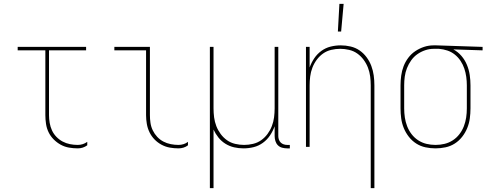

<svg xmlns="http://www.w3.org/2000/svg" viewBox="-20 -764 2540 999"><path d="M385 8Q362 8 339 4Q316 0 296 -11Q276 -22 259.5 -38.5Q243 -55 233 -75.5Q223 -96 219.5 -119Q216 -142 216 -165V-502H72V-520H428V-502H235V-165Q235 -145 238.5 -124.5Q242 -104 250.5 -85.5Q259 -67 273.5 -52Q288 -37 306 -27.5Q324 -18 344 -14Q364 -10 385 -10Q398 -10 410.5 -14Q423 -18 434 -26V-8Q423 0 410.5 4Q398 8 385 8Z M909 8Q886 8 863.5 4Q841 0 820.5 -11Q800 -22 784 -38.5Q768 -55 758 -75.5Q748 -96 744 -119Q740 -142 740 -165V-502H575V-520H760V-165Q760 -145 763 -124.5Q766 -104 775 -85.5Q784 -67 798 -52Q812 -37 830 -27.5Q848 -18 868.5 -14Q889 -10 909 -10Q922 -10 935 -14Q948 -18 958 -26V-8Q948 0 935 4Q922 8 909 8Z M1072 215V-520H1091V-200Q1091 -177 1094 -153.5Q1097 -130 1105.5 -108Q1114 -86 1128 -67Q1142 -48 1161 -34.5Q1180 -21 1203.5 -15.5Q1227 -10 1250 -10Q1273 -10 1296.5 -15.5Q1320 -21 1339 -34.5Q1358 -48 1372 -67Q1386 -86 1394.5 -108Q1403 -130 1406 -153.5Q1409 -177 1409 -200V-520H1428V-56Q1428 -47 1431 -38Q1434 -29 1440.5 -22.5Q1447 -16 1456 -13Q1465 -10 1474 -10H1488V8H1474Q1461 8 1448 4.5Q1435 1 1426 -8Q1417 -17 1413 -30Q1409 -43 1409 -56V-107Q1400 -82 1385 -59.5Q1370 -37 1348 -21Q1326 -5 1300 1.5Q1274 8 1247 8Q1222 8 1198 2.5Q1174 -3 1153 -16Q1132 -29 1116.5 -48.5Q1101 -68 1091 -90V215Z M1909 215V-320Q1909 -343 1906 -366.5Q1903 -390 1894.5 -412Q1886 -434 1872 -453Q1858 -472 1839 -485.5Q1820 -499 1796.5 -504.5Q1773 -510 1750 -510Q1727 -510 1703.5 -504.5Q1680 -499 1661 -485.5Q1642 -472 1628 -453Q1614 -434 1605.5 -412Q1597 -390 1594 -366.5Q1591 -343 1591 -320V0H1572V-520H1591V-413Q1600 -438 1615 -460.5Q1630 -483 1652 -499Q1674 -515 1700 -521.5Q1726 -528 1753 -528Q1779 -528 1804.5 -522Q1830 -516 1851 -501.5Q1872 -487 1887.5 -466Q1903 -445 1912 -421Q1921 -397 1924.5 -371.5Q1928 -346 1928 -320V215ZM1738 -600 1746 -744H1768L1755 -600Z M2246 8Q2220 8 2194 2.5Q2168 -3 2146 -17Q2124 -31 2107.5 -52Q2091 -73 2081 -97.5Q2071 -122 2067.5 -148Q2064 -174 2064 -200V-320Q2064 -345 2067.5 -370.5Q2071 -396 2080 -419.5Q2089 -443 2104.5 -463.5Q2120 -484 2141 -498Q2162 -512 2186 -520Q2210 -528 2236 -528H2250L2491 -520V-502L2339 -507Q2363 -494 2381 -473Q2399 -452 2409.5 -426.5Q2420 -401 2424 -374Q2428 -347 2428 -320V-200Q2428 -174 2424.5 -148Q2421 -122 2411 -97.5Q2401 -73 2384.5 -52Q2368 -31 2346 -17Q2324 -3 2298 2.5Q2272 8 2246 8ZM2246 -10Q2270 -10 2293 -15.5Q2316 -21 2336 -34Q2356 -47 2370.5 -66Q2385 -85 2393.5 -107Q2402 -129 2405.5 -152.5Q2409 -176 2409 -200V-320Q2409 -342 2406 -364Q2403 -386 2396 -407Q2389 -428 2376.5 -447Q2364 -466 2346.5 -480Q2329 -494 2308 -501Q2287 -508 2264 -510H2237Q2214 -510 2192 -502.5Q2170 -495 2151.5 -482Q2133 -469 2119.5 -450Q2106 -431 2097.5 -409.5Q2089 -388 2086 -365.5Q2083 -343 2083 -320V-200Q2083 -176 2086.5 -152.5Q2090 -129 2098.5 -107Q2107 -85 2121.5 -66Q2136 -47 2156 -34Q2176 -21 2199 -15.5Q2222 -10 2246 -10Z"/></svg>

Font: Iosevka Term Curly Thin
Style: Regular
Weight: 100
Designer: Belleve Invis
Foundry: Belleve Invis
Version: Version 32.3.0